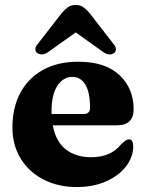

<svg xmlns="http://www.w3.org/2000/svg" viewBox="-20 -740 588 773"><path d="M518 -300.5Q518 -235.5 451 -235.5H192.5Q204.5 -170 245 -138.5Q285.5 -107 347 -107Q385.5 -107 415.8 -119.5Q446 -132 468 -159.5Q480 -170.5 486.5 -174.8Q493 -179 499.5 -179Q508.5 -179 512.5 -170.5Q516.5 -162 516.5 -149.5Q515.5 -106 486.5 -69Q457.5 -32 406.5 -9.5Q355.5 13 289 13Q214.5 13 156 -16.8Q97.5 -46.5 63.8 -100.8Q30 -155 30 -227Q30 -306 61.5 -365.5Q93 -425 152.2 -458.2Q211.5 -491.5 295.5 -491.5Q403.5 -491.5 460.8 -437.8Q518 -384 518 -300.5ZM187.5 -291.5Q187.5 -286 187.5 -281H316Q342.5 -281 342.5 -305.5Q342.5 -369.5 323.2 -400Q304 -430.5 271.5 -430.5Q235 -430.5 211.2 -395Q187.5 -359.5 187.5 -291.5ZM172.5 -529.5Q160 -521 148.5 -521Q137 -521 129 -527Q122.5 -532.5 122.2 -542Q122 -551.5 132 -563L229 -688Q242 -703 254.5 -711.5Q267 -720 285 -720Q303 -720 315 -711.5Q327 -703 340 -688L437 -563Q447 -551.5 446.8 -542Q446.5 -532.5 440 -527Q433 -521 421.2 -521Q409.5 -521 397 -529.5L285 -609.5Z"/></svg>

Font: Fraunces 9pt
Style: Bold
Weight: 700
Version: Version 1.000;[b76b70a41]